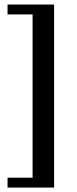

<svg xmlns="http://www.w3.org/2000/svg" viewBox="-20 -720 346 866"><path d="M224 -699.5V126H14V81.5H127V-655H14V-699.5Z"/></svg>

Font: Newsreader 16pt
Style: Bold
Weight: 700
Designer: Hugues Gentile
Foundry: Production Type
Version: Version 1.003; ttfautohint (v1.8.3)